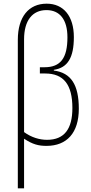

<svg xmlns="http://www.w3.org/2000/svg" viewBox="-20 -785 498 1045"><path d="M77 240H111V-30C158 1 190 9 233 9C344 9 409 -62 409 -193C409 -323 367 -389 273 -401V-405C349 -416 382 -472 382 -583C382 -697 326 -765 234 -765C136 -765 77 -693 77 -568ZM236 -24C195 -24 151 -37 111 -66V-571C111 -673 156 -730 233 -730C305 -730 347 -679 347 -582C347 -469 310 -419 222 -419H197V-385H226C326 -385 374 -325 374 -197C374 -83 330 -24 236 -24Z"/></svg>

Font: Kathrein 37 Thin Condensed
Style: Regular
Weight: 250
Width: 3
Designer: Lazydogs Typefoundry, based on Open Sans by Ascender Corporation
Foundry: Lazydogs Typefoundry
Version: Version 1.003;PS 001.003;hotconv 1.0.88;makeotf.lib2.5.64775